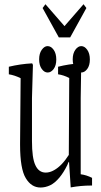

<svg xmlns="http://www.w3.org/2000/svg" viewBox="-20 -880 468 891"><path d="M99.6 -53.2Q73.2 -96.2 73.2 -208Q73.2 -208 73.2 -214.8Q73.2 -214.8 75.7 -517.1Q48.3 -530.8 21 -535.2Q21 -557.6 21 -570.3Q74.2 -583 127.4 -585.9Q130.4 -586.9 132.8 -578.6Q130.9 -506.8 128.4 -424.8Q128.4 -330.1 128.4 -225.6Q128.4 -146.5 144 -113.8Q159.7 -79.1 192.4 -79.1Q211.4 -79.1 231 -90.3Q267.1 -110.4 299.3 -161.1Q300.3 -344.7 301.3 -518.1Q274.9 -531.7 249.5 -535.2Q249.5 -557.6 249.5 -570.3Q299.3 -583 351.6 -585.9Q354.5 -586.9 356.9 -578.6Q356 -506.8 354.5 -424.8Q354.5 -252.9 354.5 -71.3Q380.9 -67.9 407.2 -54.7Q407.2 -42 407.2 -19Q407.2 -19 402.8 -19Q355.5 -19 308.1 -10.3Q304.2 -74.7 300.3 -129.4Q296.4 -126.5 292.5 -114.3Q275.4 -79.6 256.3 -56.6Q234.4 -30.3 212.4 -20Q190.4 -9.8 168 -9.8Q125.5 -9.8 99.6 -53.2ZM384.8 -648.9Q397 -631.8 397 -604Q397 -576.2 384.8 -559.8Q372.6 -543.5 356.9 -543.5Q341.3 -543.5 329.3 -560.3Q317.4 -577.1 317.4 -604.5Q317.4 -631.8 329.6 -648.9Q341.8 -666 357.2 -666Q372.6 -666 384.8 -648.9ZM200.7 -666Q216.8 -666 229 -648.9Q241.2 -631.8 241.2 -604Q241.2 -576.2 229 -559.8Q216.8 -543.5 201.2 -543.5Q185.5 -543.5 173.6 -560.3Q161.6 -577.1 161.6 -604.5Q161.6 -631.8 173.8 -648.9Q186 -666 200.7 -666ZM279.3 -758.8 367.7 -860.4 380.9 -842.8 305.7 -706.5H252.9L177.7 -842.8L190.9 -860.4Z"/></svg>

Font: Scarab Serif
Style: Light
Weight: 300
Designer: John Roberts
Foundry: Scarab
Version: 1.0